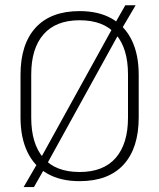

<svg xmlns="http://www.w3.org/2000/svg" viewBox="-20 -692 617 744"><path d="M288.5 10Q215 10 163.8 -19Q112.5 -48 86 -103.5Q59.5 -159 59.5 -237V-402Q59.5 -521 118.2 -585Q177 -649 288.5 -649Q362 -649 413 -620Q464 -591 490.8 -535.8Q517.5 -480.5 517.5 -402V-237Q517.5 -118 458.8 -54Q400 10 288.5 10ZM71.5 33 127 -62.5 135.5 -75 419 -588.5 425 -600.5 465.5 -671.5H505.5L450.5 -578L442 -564L159.5 -52L154.5 -42.5L111.5 33ZM288.5 -25.5Q381 -25.5 428.5 -80.2Q476 -135 476 -236V-403.5Q476 -504.5 429 -559Q382 -613.5 288.5 -613.5Q196.5 -613.5 148.8 -559Q101 -504.5 101 -403.5V-236Q101 -135 148 -80.2Q195 -25.5 288.5 -25.5Z"/></svg>

Font: Anek Latin ExtraLight
Style: Regular
Weight: 250
Designer: Yesha Goshar
Foundry: Ek Type
Version: Version 1.003